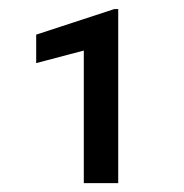

<svg xmlns="http://www.w3.org/2000/svg" viewBox="-20 -731 407 425"><path d="M241.7 -710.9V-325.7H165.5V-619.1L60.1 -591.3V-654.3L232.9 -710.9Z"/></svg>

Font: Vazirmatn RD UI
Style: Regular
Weight: 400
Designer: Saber Rastikerdar
Foundry: Saber Rastikerdar
Version: Version 33.003